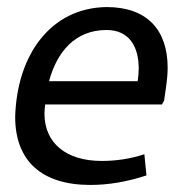

<svg xmlns="http://www.w3.org/2000/svg" viewBox="-20 -514 531 544"><path d="M373 -320C373 -309 372 -296 370 -284H119C141 -366 192 -429 282 -429C346 -429 373 -382 373 -320ZM23 -183C23 -59 97 10 236 10C288 10 340 1 395 -17L389 -77C350 -64 309 -58 268 -58C167 -58 106 -109 106 -192C106 -200 107 -209 108 -218H439L445 -229C449 -258 455 -291 455 -322C455 -428 398 -494 282 -494C124 -492 28 -359 23 -183Z"/></svg>

Font: Cantarell
Style: Oblique
Weight: 400
Italic angle: -8°
Designer: Dave Crossland
Version: Version 0.024